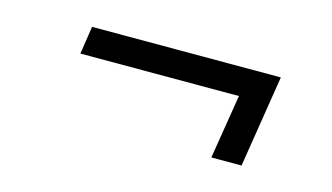

<svg xmlns="http://www.w3.org/2000/svg" viewBox="-40 -484 679 393"><g transform="rotate(15 300.0 -287.5)"><path d="M422 -190H486L517 -385H117L108 -326H444Z"/></g></svg>

Font: JetBrains Mono ExtraLight
Style: Italic
Weight: 240
Italic angle: -9°
Monospace: yes
Designer: Philipp Nurullin, Konstantin Bulenkov
Foundry: JetBrains
Version: Version 2.305